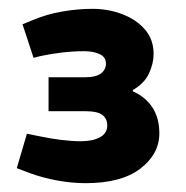

<svg xmlns="http://www.w3.org/2000/svg" viewBox="-20 -830 422 435"><path d="M174 -415Q143 -415 110 -421Q77 -427 47 -438L18 -449L41 -527L76 -520Q95 -516 119 -513Q143 -510 163 -510Q190 -510 206.5 -519Q223 -528 223 -546Q223 -561 212 -569.5Q201 -578 175 -578H90V-655H174Q197 -655 208.5 -663.5Q220 -672 220 -686Q220 -701 205.5 -707.5Q191 -714 171 -714Q146 -714 120.5 -711Q95 -708 72 -703L56 -699L31 -775L53 -784Q86 -798 121.5 -804Q157 -810 189 -810Q226 -810 258 -797.5Q290 -785 309 -762.5Q328 -740 328 -708Q328 -686 317.5 -663.5Q307 -641 281 -626V-623Q309 -611 325 -587Q341 -563 341 -528Q341 -481 298 -448Q255 -415 174 -415Z"/></svg>

Font: REM Medium SemiBold
Style: Regular
Weight: 600
Version: Version 1.005;gftools[0.9.28]